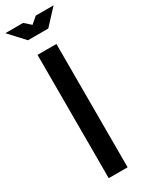

<svg xmlns="http://www.w3.org/2000/svg" viewBox="-272 -953 762 991"><g transform="rotate(-30 109.0 -457.5)"><path d="M53 0H165.5V-735H53ZM48 -825H169L252.5 -915H146.5L108 -882L71 -915H-35Z"/></g></svg>

Font: League Gothic SemiExpanded
Style: Regular
Weight: 400
Width: 6
Designer: The League of Moveable Type
Version: Version 1.600; ttfautohint (v1.8.3)